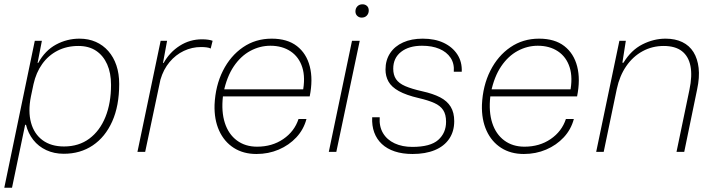

<svg xmlns="http://www.w3.org/2000/svg" viewBox="-23 -707 3333 894"><path d="M-3 167 139 -517H172L152 -414H155Q187 -472 238 -499.5Q289 -527 347 -527Q389 -527 423 -512Q457 -497 481.5 -469Q506 -441 519 -402.5Q532 -364 532 -316Q532 -214 499.5 -141.5Q467 -69 409 -30Q351 9 274 9Q229 9 192.5 -8Q156 -25 132 -55.5Q108 -86 98 -126H94L33 167ZM275 -25Q344 -25 393 -61.5Q442 -98 468 -162.5Q494 -227 494 -312Q494 -367 476 -407.5Q458 -448 424.5 -470.5Q391 -493 342 -493Q288 -493 245 -471Q202 -449 173.5 -409Q145 -369 133 -315L121 -258Q107 -188 121.5 -135.5Q136 -83 175.5 -54Q215 -25 275 -25Z M617 0 725 -517H755L736 -414H739Q767 -464 814 -494Q861 -524 918 -524Q934 -524 947 -522Q960 -520 967 -517L958 -481Q951 -485 938.5 -486.5Q926 -488 913 -488Q871 -488 833 -470Q795 -452 766.5 -418Q738 -384 724 -336L653 0Z M1171 10Q1110 10 1065.5 -18.5Q1021 -47 997.5 -98.5Q974 -150 976 -219Q980 -308 1015 -377.5Q1050 -447 1108.5 -487Q1167 -527 1242 -527Q1315 -527 1359.5 -492.5Q1404 -458 1419.5 -397.5Q1435 -337 1419 -258H1015Q1007 -187 1024 -134.5Q1041 -82 1080 -53Q1119 -24 1174 -24Q1244 -24 1296 -59.5Q1348 -95 1367 -153H1404Q1391 -104 1357 -67.5Q1323 -31 1275 -10.5Q1227 10 1171 10ZM1018 -277 1005 -291H1403L1386 -276Q1400 -345 1384.5 -393.5Q1369 -442 1330 -468Q1291 -494 1236 -494Q1187 -494 1142.5 -470Q1098 -446 1065.5 -398Q1033 -350 1018 -277Z M1508 0 1616 -517H1652L1543 0ZM1661 -625Q1649 -625 1640.5 -633Q1632 -641 1632 -654Q1632 -668 1641 -677.5Q1650 -687 1665 -687Q1677 -687 1685.5 -679.5Q1694 -672 1694 -658Q1694 -644 1685 -634.5Q1676 -625 1661 -625Z M1898 10Q1851 10 1815 -2Q1779 -14 1755 -36.5Q1731 -59 1719.5 -90.5Q1708 -122 1710 -161H1745Q1742 -118 1760.5 -87Q1779 -56 1814.5 -39.5Q1850 -23 1897 -23Q1981 -23 2017.5 -55.5Q2054 -88 2054 -140Q2054 -174 2040.5 -194.5Q2027 -215 1999 -227.5Q1971 -240 1928 -250Q1868 -264 1834 -283Q1800 -302 1786 -327Q1772 -352 1772 -383Q1772 -427 1793.5 -459.5Q1815 -492 1854 -509.5Q1893 -527 1945 -527Q2002 -527 2043 -507.5Q2084 -488 2106.5 -453.5Q2129 -419 2127 -373H2090Q2093 -411 2075 -438Q2057 -465 2023 -479.5Q1989 -494 1942 -494Q1881 -494 1844.5 -465.5Q1808 -437 1808 -387Q1808 -358 1821 -338.5Q1834 -319 1864 -306Q1894 -293 1943 -282Q1993 -271 2026 -254Q2059 -237 2075.5 -210Q2092 -183 2092 -143Q2092 -95 2068.5 -60.5Q2045 -26 2001.5 -8Q1958 10 1898 10Z M2416 10Q2355 10 2310.5 -18.5Q2266 -47 2242.5 -98.5Q2219 -150 2221 -219Q2225 -308 2260 -377.5Q2295 -447 2353.5 -487Q2412 -527 2487 -527Q2560 -527 2604.5 -492.5Q2649 -458 2664.5 -397.5Q2680 -337 2664 -258H2260Q2252 -187 2269 -134.5Q2286 -82 2325 -53Q2364 -24 2419 -24Q2489 -24 2541 -59.5Q2593 -95 2612 -153H2649Q2636 -104 2602 -67.5Q2568 -31 2520 -10.5Q2472 10 2416 10ZM2263 -277 2250 -291H2648L2631 -276Q2645 -345 2629.5 -393.5Q2614 -442 2575 -468Q2536 -494 2481 -494Q2432 -494 2387.5 -470Q2343 -446 2310.5 -398Q2278 -350 2263 -277Z M2753 0 2861 -517H2891L2875 -415H2880Q2916 -474 2968.5 -500.5Q3021 -527 3076 -527Q3121 -527 3154 -511Q3187 -495 3206 -464.5Q3225 -434 3230 -390.5Q3235 -347 3223 -291L3163 0H3127L3187 -288Q3201 -354 3192 -399.5Q3183 -445 3152 -469Q3121 -493 3067 -493Q3014 -493 2969 -468.5Q2924 -444 2893 -399Q2862 -354 2849 -293L2788 0Z"/></svg>

Font: Mona Sans ExtraLight
Style: Italic
Weight: 200
Italic angle: -11.6951°
Designer: Deni Anggara
Foundry: GitHub
Version: Version 2.000